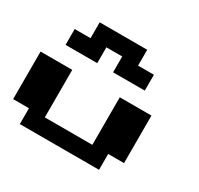

<svg xmlns="http://www.w3.org/2000/svg" viewBox="-179 -1219 1358 1312"><g transform="rotate(30 500.0 -562.5)"><path d="M125 -750V-875H250V-1000H625V-875H750V-750H500V-875H375V-750ZM125 -125V-250H0V-625H250V-250H625V-625H875V-250H750V-125Z"/></g></svg>

Font: Press Start 2P
Style: Regular
Weight: 400
Designer: CodeMan38
Foundry: CodeMan38
Version: Version 3.000